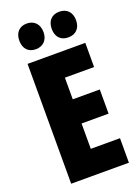

<svg xmlns="http://www.w3.org/2000/svg" viewBox="-171 -1001 785 1075"><g transform="rotate(-20 221.5 -464.0)"><path d="M60 -851C60 -803 88 -775 131 -775C176 -775 204 -805 204 -851C204 -898 176 -928 131 -928C88 -928 60 -900 60 -851ZM253 -851C253 -804 280 -775 325 -775C371 -775 398 -805 398 -851C398 -898 371 -928 325 -928C281 -928 253 -900 253 -851ZM403 0V-146H229V-297H390V-441H229V-570H403V-714H59V0Z"/></g></svg>

Font: Noto Sans Devanagari ExtraCondensed Black
Style: Regular
Weight: 900
Width: 2
Designer: Jelle Bosma - Monotype Design Team
Foundry: Monotype Imaging Inc.
Version: Version 2.004